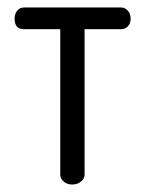

<svg xmlns="http://www.w3.org/2000/svg" viewBox="-20 -494 391 513"><path d="M304 -474Q314 -474 321.5 -465.5Q329 -457 329 -444Q329 -431 321.5 -423.5Q314 -416 304 -416H206V-27Q206 -17 196.5 -9Q187 -1 173 -1Q159 -1 150 -9Q141 -17 141 -27V-416H44Q19 -416 19 -444Q19 -457 26 -465.5Q33 -474 44 -474H304Z"/></svg>

Font: AkaAcidDosis
Style: Regular
Weight: 400
Designer: Edgar Tolentino, Pablo Impallari, Igino Marini, Aka-Acid
Foundry: Edgar Tolentino, Pablo Impallari, Igino Marini, Cyberella
Version: Version 1.007